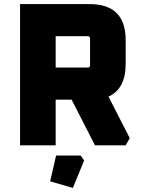

<svg xmlns="http://www.w3.org/2000/svg" viewBox="-20 -710 692 938"><path d="M78 0V-690H418Q594 -690 594 -514V-398Q594 -276 510 -238L614 -35L594 0H444L330 -223H252V0ZM252 -380H409Q420 -380 420 -391V-522Q420 -533 409 -533H252ZM225 176 254 50H374L391 74L336 208Z"/></svg>

Font: Oxanium ExtraLight ExtraBold
Style: Regular
Weight: 800
Version: Version 2.000